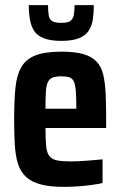

<svg xmlns="http://www.w3.org/2000/svg" viewBox="-20 -719 469 747"><path d="M228 8Q172 8 136.5 -2Q101 -12 80 -32Q59 -52 49.5 -83Q40 -114 37.5 -157Q35 -200 35 -254Q35 -326 40 -376.5Q45 -427 63 -458Q81 -489 118 -503.5Q155 -518 220 -518Q272 -518 304.5 -508.5Q337 -499 355.5 -479.5Q374 -460 381.5 -429Q389 -398 391 -354.5Q393 -311 393 -255V-221H157Q157 -177 159.5 -151Q162 -125 172 -112Q182 -99 202 -95Q222 -91 256 -91Q273 -91 291.5 -92Q310 -93 332.5 -95Q355 -97 379 -99V-7Q363 -3 337.5 0.5Q312 4 284 6Q256 8 228 8ZM277 -280V-296Q277 -339 275 -364Q273 -389 267.5 -401.5Q262 -414 250 -418Q238 -422 219 -422Q198 -422 185.5 -417.5Q173 -413 166.5 -400Q160 -387 158.5 -362Q157 -337 157 -296H292ZM218 -560Q177 -560 151 -570Q125 -580 113 -598.5Q101 -617 96.5 -642.5Q92 -668 92 -699H167Q167 -675 169.5 -659.5Q172 -644 183 -637Q194 -630 218 -630Q243 -630 253.5 -637.5Q264 -645 267 -660Q270 -675 270 -699H345Q345 -668 341 -642.5Q337 -617 324.5 -598.5Q312 -580 286.5 -570Q261 -560 218 -560Z"/></svg>

Font: Saira Condensed
Style: Bold
Weight: 700
Width: 3
Designer: Hector Gatti with collaboration of the Omnibus-Type team
Foundry: Omnibus-Type
Version: Version 1.101